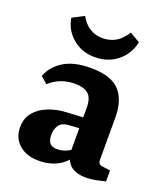

<svg xmlns="http://www.w3.org/2000/svg" viewBox="-121 -714 697 806"><g transform="rotate(20 227.5 -311.0)"><path d="M145 8Q90 8 57 -21Q24 -50 24 -98Q24 -138 46.5 -165Q69 -192 106 -206.5Q143 -221 185 -223L280 -228V-180L219 -176Q184 -175 171 -157Q158 -139 158 -113Q158 -88 168 -76Q178 -64 201 -64Q224 -64 244 -73.5Q264 -83 277 -99L287 -71Q268 -33 231 -12.5Q194 8 145 8ZM36 -331Q54 -378 99.5 -405.5Q145 -433 219 -433Q308 -433 347 -392.5Q386 -352 386 -272V-83Q386 -63 405 -61L441 -56V-7Q426 -3 401.5 2Q377 7 355 7Q317 7 292 -9.5Q267 -26 259 -69V-270Q259 -314 238.5 -331Q218 -348 180 -348Q147 -348 118.5 -337.5Q90 -327 66 -305ZM217 -481Q159 -481 118 -516Q77 -551 69 -603L121 -630Q139 -597 164.5 -582Q190 -567 221 -567Q253 -567 279 -582Q305 -597 325 -630L371 -603Q359 -548 317.5 -514.5Q276 -481 217 -481Z"/></g></svg>

Font: Rasa
Style: Regular
Weight: 400
Designer: Anna Giedrys (Yrsa+Rasa design), David Brezina (Yrsa art-direction, Rasa art-direction, design)
Foundry: Rosetta Type Foundry
Version: Version 2.004